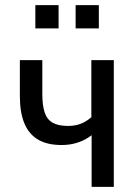

<svg xmlns="http://www.w3.org/2000/svg" viewBox="-20 -724 534 744"><path d="M335 0V-200Q312 -182 282.5 -172Q253 -162 219 -162Q163 -162 127.5 -183Q92 -204 74.5 -246Q57 -288 57 -351V-491H144V-359Q144 -316 153 -288.5Q162 -261 184 -248.5Q206 -236 244 -236Q271 -236 293 -244.5Q315 -253 334 -270V-491H421V0ZM273 -614V-704H363V-614ZM117 -614V-704H207V-614Z"/></svg>

Font: Nunito Sans 10pt Condensed Medium
Style: Regular
Weight: 500
Width: 3
Designer: Vernon Adams
Foundry: Vernon Adams
Version: Version 3.101;gftools[0.9.27]